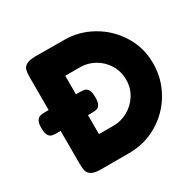

<svg xmlns="http://www.w3.org/2000/svg" viewBox="-159 -906 1092 1077"><g transform="rotate(-30 387.5 -367.5)"><path d="M382 -1H199Q159 -1 140 -12Q121 -23 116 -41Q111 -59 111 -90V-301H86Q66 -301 54 -304.5Q42 -308 33.5 -322.5Q25 -337 25 -369Q25 -400 34 -414.5Q43 -429 55 -432.5Q67 -436 87 -436H111V-646Q111 -677 115.5 -694.5Q120 -712 139 -723Q158 -734 200 -734L385 -733Q479 -733 563 -685.5Q647 -638 698.5 -555Q750 -472 750 -371Q750 -271 701 -186Q652 -101 567.5 -51Q483 -1 382 -1ZM288 -178H385Q431 -178 474.5 -202Q518 -226 545.5 -269Q573 -312 573 -367Q573 -420 546.5 -463.5Q520 -507 476.5 -531.5Q433 -556 384 -556H288V-436H313Q333 -436 345 -432.5Q357 -429 365.5 -414.5Q374 -400 374 -368Q374 -337 366 -322.5Q358 -308 346 -304.5Q334 -301 312 -301H288Z"/></g></svg>

Font: Fredoka One
Style: Regular
Weight: 400
Designer: Milena B. Brandão, Ben Nathan
Version: Version 2.000; ttfautohint (v1.5.33-1714) -l 8 -r 50 -G 200 